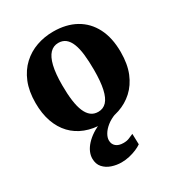

<svg xmlns="http://www.w3.org/2000/svg" viewBox="-191 -693 987 1065"><g transform="rotate(-30 302.0 -160.0)"><path d="M26.5 -274.5Q26.5 -349.5 49.2 -405Q72 -460.5 111.5 -497Q151 -533.5 201.5 -551.2Q252 -569 308.5 -569Q391.5 -569 451.8 -535.5Q512 -502 544.8 -438.2Q577.5 -374.5 577.5 -283.5Q577.5 -206.5 554.8 -151Q532 -95.5 492.5 -59.5Q453 -23.5 402 -6.2Q351 11 294.5 11Q232.5 11 183 -8Q133.5 -27 98.8 -63.5Q64 -100 45.2 -153.2Q26.5 -206.5 26.5 -274.5ZM304.5 -58Q336.5 -58 357.5 -80.5Q378.5 -103 389 -150.2Q399.5 -197.5 399.5 -271.5Q399.5 -328 394.5 -370.8Q389.5 -413.5 378 -442.2Q366.5 -471 347.8 -485.8Q329 -500.5 302 -500.5Q270.5 -500.5 248.8 -478Q227 -455.5 215.5 -408.2Q204 -361 204 -286.5Q204 -229.5 209.8 -186.8Q215.5 -144 227.8 -115.5Q240 -87 258.8 -72.5Q277.5 -58 304.5 -58ZM276 249.5Q245 249.5 214.8 239.5Q184.5 229.5 164.8 207.5Q145 185.5 145 150Q145 129.5 154.2 108.2Q163.5 87 182 66.8Q200.5 46.5 227 29Q253.5 11.5 288 -1L323.5 -5L380.5 -1Q346 11.5 322.5 30.5Q299 49.5 287 70Q275 90.5 275 108.5Q275 133 291.8 147.2Q308.5 161.5 339 161.5Q361 161.5 375.8 155Q390.5 148.5 406 142L408 210Q394 220 372.8 229Q351.5 238 326.5 243.8Q301.5 249.5 276 249.5Z"/></g></svg>

Font: Merriweather 20pt Black
Style: Regular
Weight: 900
Version: Version 2.100